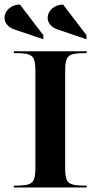

<svg xmlns="http://www.w3.org/2000/svg" viewBox="-46 -826 417 846"><path d="M-26 -747.4C-26 -723.8 -8 -704.8 17 -696.4L145 -653V-671L41.9 -806C4.4 -806 -26 -779.8 -26 -747.4ZM164 -747.4C164 -723.8 182 -704.8 207 -696.4L335 -653V-671L231.9 -806C194.4 -806 164 -779.8 164 -747.4ZM15 0H336V-8C250.5 -8 241 -17 241 -95V-505C241 -583 250.5 -592 336 -592V-600H15V-592C100.5 -592 110 -583 110 -505V-95C110 -17 100.5 -8 15 -8Z"/></svg>

Font: Prida01
Style: Black
Weight: 900
Designer: gluk
Foundry: gluk
Version: Version 00.072